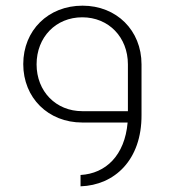

<svg xmlns="http://www.w3.org/2000/svg" viewBox="-20 -432 609 677"><path d="M479 -27V-205C479 -325 391 -412 271 -412C150 -412 62 -325 62 -206C62 -87 150 0 270 0H430C420 116 353 180 264 185V225C384 221 480 132 479 -27ZM109 -205C109 -301 177 -371 270 -371C363 -371 431 -301 431 -205V-40H270C177 -40 109 -110 109 -205Z"/></svg>

Font: Sulaf Light
Style: Regular
Weight: 300
Designer: Bandar Raffah (Arabic) and Santiago Orozco (Latin)
Foundry: Caramella and Typemade
Version: Version 1.005;PS 001.005;hotconv 1.0.88;makeotf.lib2.5.64775